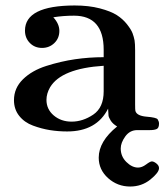

<svg xmlns="http://www.w3.org/2000/svg" viewBox="-20 -473 599 698"><path d="M30.8 -108.9Q30.8 -152.8 63.5 -184.8Q96.2 -216.8 148.7 -233.4Q201.2 -250 252.7 -257.6Q304.2 -265.1 356.9 -265.1V-292Q356.9 -416 249 -416Q210 -416 173.8 -410.2Q195.8 -386.2 195.8 -360.8Q195.8 -334 177.5 -316.4Q159.2 -298.8 132.8 -298.8Q106 -298.8 88.4 -316.9Q70.8 -335 70.8 -361.8Q70.8 -452.6 251 -453.1Q302.7 -453.1 342.8 -442.6Q382.8 -432.1 404.8 -418Q426.8 -403.8 441.9 -384.5Q457 -365.2 461.9 -352.1Q466.8 -338.9 469.2 -326.2Q471.2 -314 471.2 -290V-92.8Q471.2 -73.7 472.2 -69.8Q477.1 -51.8 512.9 -48.8Q548.8 -45.9 553.2 -39.1Q558.1 -31.2 558.1 -23.9Q558.1 -7.8 549.6 -3.9Q541 0 524.9 0H479Q452.1 0 435.5 22.9Q418.9 45.9 418.9 66.9Q418.9 95.7 439.5 116Q460 136.2 481.9 136.2Q496.1 136.2 511 125Q525.9 113.8 532.2 113.8Q539.1 113.8 548.6 121.3Q558.1 128.9 558.1 138.2Q558.1 154.3 526.6 179.7Q495.1 205.1 453.1 205.1Q407.2 205.1 373 174.6Q338.9 144 338.9 100.1Q338.9 41 405.8 -13.2Q389.6 -22.9 382.3 -34.9Q375 -46.9 374.5 -53Q374 -59.1 373 -78.1Q331.1 4.9 224.1 4.9Q191.9 4.9 161.4 0Q130.9 -4.9 99.9 -16.4Q68.8 -27.8 49.8 -51.8Q30.8 -75.7 30.8 -108.9ZM148.9 -109.9Q148.9 -75.7 175.5 -53.2Q202.1 -30.8 240.2 -30.8Q281.2 -30.8 319.1 -56.4Q356.9 -82 356.9 -141.1V-233.9Q203.1 -224.1 162.1 -155.8Q148.9 -132.8 148.9 -109.9Z"/></svg>

Font: CMU Serif
Style: Bold
Weight: 700
Version: Version 0.7.0